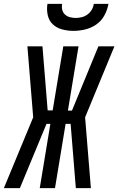

<svg xmlns="http://www.w3.org/2000/svg" viewBox="-52 -975 613 995"><path d="M419 0H341L314 -333H288L233 0H154L209 -333H189L51 0H-32L120 -367L90 -735H168L195 -403H221L276 -735H355L300 -402H321L458 -735H541L389 -367ZM329 -815Q299 -815 270.5 -822.5Q242 -830 222 -848.5Q202 -867 195.5 -896Q189 -925 194 -955H270Q267 -939 270.5 -924.5Q274 -910 284.5 -900Q295 -890 310 -886Q325 -882 340 -882Q356 -882 372 -886Q388 -890 401.5 -900Q415 -910 423.5 -924.5Q432 -939 434 -955H510Q505 -925 489.5 -896Q474 -867 447.5 -848.5Q421 -830 390 -822.5Q359 -815 329 -815Z"/></svg>

Font: Iosevka SS04 Oblique
Style: Regular
Weight: 400
Italic angle: -9°
Monospace: yes
Designer: Belleve Invis
Foundry: Belleve Invis
Version: Version 19.0.0; ttfautohint (v1.8.4)